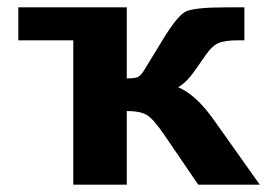

<svg xmlns="http://www.w3.org/2000/svg" viewBox="-20 -504 729 524"><path d="M180 0H326V-201C350.7 -201 369 -197.3 381 -190C393 -182.7 409 -164.3 429 -135L521 0H689L562 -179C530 -223.7 498 -252.7 466 -266C481.3 -274 497.7 -290.7 515 -316L543 -356C553.7 -371.3 564.8 -381.5 576.5 -386.5C588.2 -391.5 606.3 -394 631 -394H647V-484H599C539 -484 501.3 -480 486 -472C470.7 -464 449.3 -437.3 422 -392L375 -315C368.3 -303.7 362.2 -296.7 356.5 -294C350.8 -291.3 340.7 -290 326 -290V-484H30V-394H180Z"/></svg>

Font: Play
Style: Bold
Weight: 700
Designer: Jonas Hecksher
Foundry: Jonas Hecksher, Playtypeª, e-types AS
Version: Version 1.002